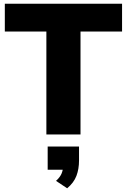

<svg xmlns="http://www.w3.org/2000/svg" viewBox="-20 -725 684 1035"><path d="M230 0V-555H6V-705H638V-555H414V0ZM342 290 282 250Q303 231 311.5 211.5Q320 192 320 170L355 190H237V65H406V140Q406 186 392 223Q378 260 342 290Z"/></svg>

Font: Nunito Sans 12pt ExtraLight 12pt Black
Style: Regular
Weight: 900
Version: Version 3.101;gftools[0.9.27]